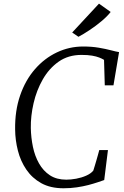

<svg xmlns="http://www.w3.org/2000/svg" viewBox="-20 -1000 666 1028"><path d="M320 8Q250 8 201 -19.2Q152 -46.5 121 -92Q90 -137.5 75.8 -193.5Q61.5 -249.5 61 -306.5Q59.5 -407 87.8 -489Q116 -571 167 -629.5Q218 -688 284.5 -719.5Q351 -751 425.5 -751Q471.5 -751 509.2 -744.5Q547 -738 574.2 -730.8Q601.5 -723.5 617.5 -721L587.5 -543H541L537 -679.5Q526.5 -686 511.2 -692Q496 -698 473.2 -702Q450.5 -706 416 -706Q345.5 -706 294 -669.8Q242.5 -633.5 209 -574.8Q175.5 -516 159.8 -447.5Q144 -379 145 -314.5Q146 -263.5 156.2 -214Q166.5 -164.5 189 -124.8Q211.5 -85 247.2 -61.5Q283 -38 335 -38Q359 -38 387.8 -43.2Q416.5 -48.5 441.5 -59.5Q466.5 -70.5 479.5 -86.5Q483.5 -99.5 487.8 -113.2Q492 -127 496 -141Q500 -155 504 -169Q508 -183 511.5 -196.5H558L538 -36Q524 -31 502.2 -23.8Q480.5 -16.5 452.8 -9.2Q425 -2 391.5 3Q358 8 320 8ZM400 -803 366.5 -826 510 -980.5 572.5 -936Q555 -913 524 -887Q493 -861 459.5 -838.8Q426 -816.5 400 -803Z"/></svg>

Font: Merriweather 36pt Light
Style: Italic
Weight: 300
Italic angle: -7.8°
Version: Version 2.101